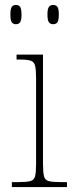

<svg xmlns="http://www.w3.org/2000/svg" viewBox="-20 -757 298 777"><path d="M28 0V-20H53Q87 -20 102.5 -24Q118 -28 122 -44Q126 -60 126 -95V-440Q126 -475 122 -491Q118 -507 104 -511.5Q90 -516 61 -516H47V-536H154V-95Q154 -60 158 -44Q162 -28 177.5 -24Q193 -20 228 -20H251V0ZM195 -659Q184 -659 178 -667Q172 -675 172 -698Q172 -721 178 -729Q184 -737 195 -737Q207 -737 212.5 -729Q218 -721 218 -698Q218 -675 212.5 -667Q207 -659 195 -659ZM44 -659Q33 -659 27.5 -667Q22 -675 22 -698Q22 -721 27.5 -729Q33 -737 44 -737Q56 -737 61.5 -729Q67 -721 67 -698Q67 -675 61.5 -667Q56 -659 44 -659Z"/></svg>

Font: Noto Serif Hebrew SemiCondensed Thin
Style: Regular
Weight: 100
Width: 4
Designer: Monotype Design Team
Foundry: Monotype Imaging Inc.
Version: Version 2.004; ttfautohint (v1.8.4.7-5d5b)